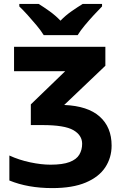

<svg xmlns="http://www.w3.org/2000/svg" viewBox="-20 -954 631 984"><path d="M520 -714V-617L309 -416Q430 -411 491 -356.5Q552 -302 552 -208Q552 -146 519.5 -96.5Q487 -47 419.5 -18.5Q352 10 248 10Q123 10 28 -29V-157Q78 -134 135 -122Q192 -110 239 -110Q301 -110 336.5 -123.5Q372 -137 386.5 -161.5Q401 -186 401 -217Q401 -261 356 -287Q311 -313 198 -313H138V-419L314 -589H52V-714ZM204 -774Q190 -797 167.5 -824Q145 -851 121.5 -877Q98 -903 79 -921V-934H178Q204 -918 234 -896.5Q264 -875 290 -848Q316 -875 347 -896.5Q378 -918 404 -934H503V-921Q485 -903 461 -877Q437 -851 414.5 -824Q392 -797 378 -774Z"/></svg>

Font: Noto IKEA Simplified Chinese
Style: Bold
Weight: 700
Designer: Monotype Design Team
Foundry: Monotype Imaging Inc.
Version: Version 1.100